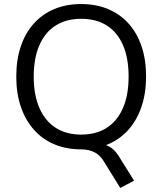

<svg xmlns="http://www.w3.org/2000/svg" viewBox="-20 -734 807 955"><path d="M578.2 200.8 494.4 65.5Q477.8 37.8 449.8 23.4Q421.8 8.9 383 8.9L450.7 -20Q482.2 -20 504.7 -13Q527.2 -6 544.9 10.5Q562.6 27.1 579.7 57.2L646.9 164.7ZM383.5 8.9Q309.6 8.9 250.1 -16.3Q190.5 -41.5 148.4 -89Q106.2 -136.5 83.6 -203.2Q60.9 -269.9 60.9 -353Q60.9 -436.5 83.3 -503Q105.7 -569.5 147.8 -616.5Q189.9 -663.5 249.5 -688.7Q309.1 -713.9 383.5 -713.9Q457.8 -713.9 517.4 -689Q577 -664 619.4 -617Q661.7 -570 684.1 -503.5Q706.6 -437 706.6 -354Q706.6 -270.5 683.9 -203.5Q661.2 -136.5 619.1 -89Q577 -41.5 517.4 -16.3Q457.8 8.9 383.5 8.9ZM383.5 -64.5Q458.5 -64.5 511.2 -98.5Q563.8 -132.4 591.8 -197.1Q619.7 -261.8 619.7 -353Q619.7 -444.7 592 -508.9Q564.3 -573 511.7 -606.8Q459.1 -640.5 383.5 -640.5Q309.4 -640.5 256.5 -606.8Q203.6 -573 175.7 -508.6Q147.7 -444.1 147.7 -353Q147.7 -262.3 175.7 -197.6Q203.6 -133 256.5 -98.7Q309.4 -64.5 383.5 -64.5Z"/></svg>

Font: Nunito Sans 12pt ExtraLight
Style: Regular
Weight: 200
Designer: Vernon Adams
Foundry: Vernon Adams
Version: Version 3.101;gftools[0.9.27]